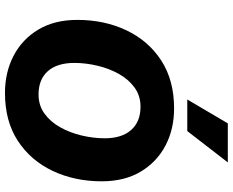

<svg xmlns="http://www.w3.org/2000/svg" viewBox="-102 -824 936 772"><g transform="rotate(90 366.0 -438.0)"><path d="M354 10Q271 10 204.5 -24.5Q138 -59 99 -124Q60 -189 60 -281Q60 -390 102 -478.5Q144 -567 223.5 -618.5Q303 -670 416 -670Q499 -670 565 -635.5Q631 -601 670 -536Q709 -471 709 -379Q709 -270 667 -181.5Q625 -93 546 -41.5Q467 10 354 10ZM360 -125Q404 -125 437 -149Q470 -173 492 -212.5Q514 -252 525 -299Q536 -346 536 -391Q536 -460 502.5 -497.5Q469 -535 409 -535Q365 -535 332 -511Q299 -487 277 -447.5Q255 -408 244 -361Q233 -314 233 -269Q233 -200 266 -162.5Q299 -125 360 -125ZM476 -886H633L507 -723H380Z"/></g></svg>

Font: Work Sans
Style: Bold Italic
Weight: 700
Italic angle: -13°
Designer: Wei Huang
Foundry: Wei Huang
Version: Version 2.010; ttfautohint (v1.8.3)